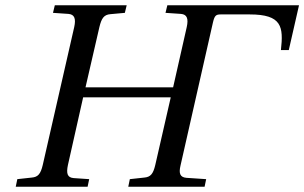

<svg xmlns="http://www.w3.org/2000/svg" viewBox="-20 -712 1160 732"><path d="M40 0H314L320 -29L261 -33C237 -35 232 -50 239 -83L297 -341H631L572 -83C564 -49 554 -37 530 -35L475 -29L469 0H760L766 -29L691 -34C667 -36 661 -50 668 -80L792 -627C798 -652 803 -657 821 -657H932C1055 -657 1061 -610 1051 -521H1081L1120 -692H618L611 -663L670 -659C693 -657 699 -641 692 -609L640 -379H306L359 -609C367 -642 376 -656 401 -658L456 -663L463 -692H189L182 -663L241 -659C264 -657 270 -641 263 -609L143 -83C135 -49 125 -37 101 -35L46 -29Z"/></svg>

Font: Heuristica
Style: Italic
Weight: 400
Italic angle: -13°
Version: Version 1.0.1